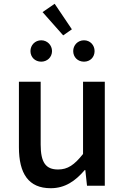

<svg xmlns="http://www.w3.org/2000/svg" viewBox="-20 -982 660 1015"><path d="M248 13C324 13 378 -25 428 -83H431L440 0H534V-550H419V-168C373 -110 338 -86 287 -86C222 -86 195 -123 195 -218V-550H80V-204C80 -64 131 13 248 13ZM314 -795 360 -827 269 -962 205 -918ZM198 -656C230 -656 255 -680 255 -712C255 -743 230 -769 198 -769C165 -769 141 -743 141 -712C141 -680 165 -656 198 -656ZM424 -656C457 -656 480 -680 480 -712C480 -743 457 -769 424 -769C391 -769 367 -743 367 -712C367 -680 391 -656 424 -656Z"/></svg>

Font: Noto Sans T Chinese Medium
Style: Regular
Weight: 500
Designer: Ryoko NISHIZUKA (kana & ideographs); Paul D. Hunt (Latin, Greek & Cyrillic); Wenlong ZHANG (bopomofo); Sandoll Communica
Foundry: Adobe Systems Incorporated
Version: Version 1.000;PS 1;hotconv 1.0.78;makeotf.lib2.5.61930